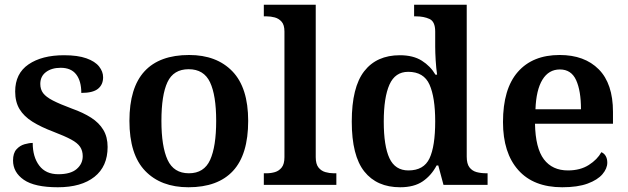

<svg xmlns="http://www.w3.org/2000/svg" viewBox="-20 -780 2651 810"><path d="M224 10Q126 10 80.5 -21.5Q35 -53 35 -103Q35 -134 49.5 -150Q64 -166 83.5 -171.5Q103 -177 118 -177Q118 -118 145.5 -81.5Q173 -45 226 -45Q278 -45 303.5 -67Q329 -89 329 -121Q329 -144 318 -160.5Q307 -177 280 -191.5Q253 -206 206 -224Q153 -244 117 -266.5Q81 -289 62.5 -319.5Q44 -350 44 -394Q44 -470 100.5 -508.5Q157 -547 250 -547Q308 -547 344.5 -534Q381 -521 398 -499.5Q415 -478 415 -454Q415 -423 393.5 -405.5Q372 -388 323 -388Q323 -438 301.5 -466Q280 -494 236 -494Q198 -494 174 -476Q150 -458 150 -426Q150 -403 162 -387Q174 -371 203 -356Q232 -341 283 -322Q331 -305 364.5 -283.5Q398 -262 416 -232Q434 -202 434 -160Q434 -78 378.5 -34Q323 10 224 10Z M775 10Q659 10 592.5 -59Q526 -128 526 -270Q526 -410 589.5 -479Q653 -548 778 -548Q894 -548 960.5 -479Q1027 -410 1027 -270Q1027 -128 963 -59Q899 10 775 10ZM777 -49Q841 -49 866.5 -105.5Q892 -162 892 -270Q892 -378 866 -433Q840 -488 776 -488Q712 -488 686.5 -433.5Q661 -379 661 -270Q661 -162 687 -105.5Q713 -49 777 -49Z M1093 0V-49H1105Q1123 -49 1140 -54Q1157 -59 1168.5 -73.5Q1180 -88 1180 -117V-647Q1180 -675 1168 -688.5Q1156 -702 1139 -706.5Q1122 -711 1105 -711H1093V-760H1312V-117Q1312 -88 1323.5 -73.5Q1335 -59 1352.5 -54Q1370 -49 1387 -49H1399V0Z M1668 10Q1570 10 1517 -56.5Q1464 -123 1464 -267Q1464 -412 1516.5 -479.5Q1569 -547 1667 -547Q1723 -547 1759.5 -524Q1796 -501 1817 -465H1824Q1820 -492 1818 -525.5Q1816 -559 1816 -583V-647Q1816 -689 1792 -700Q1768 -711 1735 -711H1727V-760H1949V-119Q1949 -89 1960.5 -74Q1972 -59 1990.5 -54Q2009 -49 2032 -49H2037V0H1851L1829 -82H1822Q1800 -40 1763.5 -15Q1727 10 1668 10ZM1703 -61Q1768 -61 1792 -112Q1816 -163 1816 -268Q1816 -369 1792 -423Q1768 -477 1702 -477Q1647 -477 1623 -423Q1599 -369 1599 -267Q1599 -164 1623 -112.5Q1647 -61 1703 -61Z M2352 10Q2231 10 2166.5 -62.5Q2102 -135 2102 -265Q2102 -405 2164.5 -476.5Q2227 -548 2341 -548Q2446 -548 2506 -487.5Q2566 -427 2566 -308V-258H2237Q2239 -155 2274.5 -108Q2310 -61 2376 -61Q2428 -61 2464 -84Q2500 -107 2517 -138Q2529 -133 2535.5 -121.5Q2542 -110 2542 -94Q2542 -69 2521.5 -45Q2501 -21 2459 -5.5Q2417 10 2352 10ZM2431 -319Q2431 -397 2410.5 -442Q2390 -487 2342 -487Q2295 -487 2268.5 -444Q2242 -401 2239 -319Z"/></svg>

Font: Noto Nastaliq Urdu SemiBold
Style: Regular
Weight: 600
Version: Version 3.007